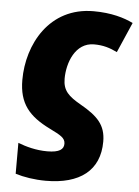

<svg xmlns="http://www.w3.org/2000/svg" viewBox="-55 -606 634 873"><g transform="rotate(5 262.0 -169.5)"><path d="M187 224C342 224 432 156 432 24C432 -52 394 -90 315 -135C259 -167 232 -191 232 -246C232 -318 266 -413 352 -413C395 -413 425 -403 458 -387L518 -525C478 -545 418 -563 337 -563C135 -563 41 -386 41 -224C41 -116 88 -61 186 -13C234 11 257 22 257 49C257 74 238 90 182 90C130 90 84 77 48 63V204C86 216 136 224 187 224Z"/></g></svg>

Font: Noto Sans Black
Style: Italic
Weight: 900
Italic angle: -12°
Designer: Monotype Design Team
Foundry: Monotype Imaging Inc.
Version: Version 2.013